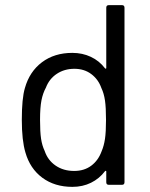

<svg xmlns="http://www.w3.org/2000/svg" viewBox="-20 -720 586 748"><path d="M79 -126Q65 -173 65 -253Q65 -337 77 -377Q95 -441 143.5 -477.5Q192 -514 262 -514Q301 -514 334 -498.5Q367 -483 389 -454Q391 -452 392.5 -452.5Q394 -453 394 -455V-690Q394 -700 404 -700H455Q465 -700 465 -690V-10Q465 0 455 0H404Q394 0 394 -10V-52Q394 -54 392.5 -54.5Q391 -55 389 -53Q367 -24 334.5 -8Q302 8 262 8Q193 8 145 -27.5Q97 -63 79 -126ZM154 -132Q166 -96 196.5 -75Q227 -54 269 -54Q308 -54 335.5 -74.5Q363 -95 376 -131Q385 -152 389 -179Q393 -206 393 -253Q393 -301 389 -328.5Q385 -356 375 -377Q363 -411 335.5 -431.5Q308 -452 270 -452Q231 -452 201.5 -432.5Q172 -413 159 -379Q147 -357 141.5 -329Q136 -301 136 -253Q136 -206 140 -179.5Q144 -153 154 -132Z"/></svg>

Font: Barlow GEO
Style: Regular
Weight: 400
Designer: Jeremy Tribby
Foundry: Tribby Type
Version: Version 1.408